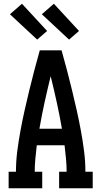

<svg xmlns="http://www.w3.org/2000/svg" viewBox="-20 -1003 540 1023"><path d="M26 0V-88H65Q65 -143 72 -197.5Q79 -252 89 -306.5Q99 -361 111 -414.5Q123 -468 136 -521.5Q149 -575 163 -628.5Q177 -682 192 -735H308Q323 -682 337 -628.5Q351 -575 364 -521.5Q377 -468 389 -414.5Q401 -361 411 -306.5Q421 -252 428 -197.5Q435 -143 435 -88H474V0H295V-88H335Q335 -123 331.5 -158.5Q328 -194 324 -229H176Q172 -194 168.5 -158.5Q165 -123 165 -88H205V0ZM190 -317H310Q298 -387 282.5 -457.5Q267 -528 250 -597Q233 -528 217.5 -457.5Q202 -387 190 -317ZM348 -792 203 -927 267 -983 401 -838ZM178 -792 33 -927 97 -983 231 -838Z"/></svg>

Font: Iosevka Curly Slab Semibold
Style: Regular
Weight: 600
Monospace: yes
Designer: Belleve Invis
Foundry: Belleve Invis
Version: Version 22.1.2; ttfautohint (v1.8.4)